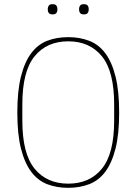

<svg xmlns="http://www.w3.org/2000/svg" viewBox="-20 -888 654 920"><path d="M307 12Q251 12 206 -5.5Q161 -23 129.5 -65Q98 -107 80.5 -176Q63 -245 63 -349Q63 -452 80.5 -521.5Q98 -591 129.5 -633Q161 -675 206 -692.5Q251 -710 307 -710Q362 -710 407.5 -692.5Q453 -675 484.5 -633Q516 -591 533.5 -521.5Q551 -452 551 -349Q551 -245 533.5 -176Q516 -107 484.5 -65Q453 -23 407.5 -5.5Q362 12 307 12ZM307 -8Q410 -8 468.5 -80Q527 -152 527 -310V-388Q527 -546 468.5 -618Q410 -690 307 -690Q204 -690 145.5 -618Q87 -546 87 -388V-310Q87 -152 145.5 -80Q204 -8 307 -8ZM232 -819Q219 -819 214 -825.5Q209 -832 209 -840V-847Q209 -855 214 -861.5Q219 -868 232 -868Q245 -868 250 -861.5Q255 -855 255 -847V-840Q255 -832 250 -825.5Q245 -819 232 -819ZM382 -819Q369 -819 364 -825.5Q359 -832 359 -840V-847Q359 -855 364 -861.5Q369 -868 382 -868Q395 -868 400 -861.5Q405 -855 405 -847V-840Q405 -832 400 -825.5Q395 -819 382 -819Z"/></svg>

Font: IBM Plex Sans Condensed Thin
Style: Regular
Weight: 100
Width: 3
Designer: Mike Abbink, Paul van der Laan, Pieter van Rosmalen
Foundry: Bold Monday
Version: Version 1.3